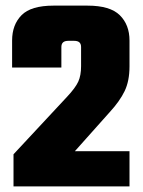

<svg xmlns="http://www.w3.org/2000/svg" viewBox="-20 -662 509 682"><path d="M198 -495V-422H23V-518Q23 -574 56.5 -608Q90 -642 170 -642H291Q371 -642 405.5 -608Q440 -574 440 -518V-426Q440 -374 422.5 -338Q405 -302 370 -264L246 -125H440V0H28V-114L218 -318Q248 -350 258 -372Q268 -394 268 -427V-495Q268 -506 262 -511.5Q256 -517 243 -517H223Q210 -517 204 -511.5Q198 -506 198 -495Z"/></svg>

Font: Teko Variable Light
Style: Regular
Weight: 300
Designer: Manushi Parikh, Jonny Pinhorn
Foundry: Indian Type Foundry
Version: Version 3.000